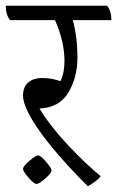

<svg xmlns="http://www.w3.org/2000/svg" viewBox="-45 -620 407 667"><path d="M342 -550H208Q224 -490 224 -420.5Q224 -351 192.5 -298.5Q161 -246 92 -243Q130 -181 192.5 -114.5Q255 -48 305 -8Q291 10 260 27Q123 -110 66 -205Q35 -258 35 -288Q35 -318 53 -333.5Q71 -349 102.5 -349Q134 -349 165 -338Q179 -367 179 -408Q179 -476 146 -550H-10Q-25 -569 -25 -600H327Q342 -582 342 -550ZM35 -33.5Q35 -42 57 -61Q79 -80 87.5 -80Q96 -80 115 -58Q134 -36 134 -27.5Q134 -19 112.5 0Q91 19 82 19Q73 19 54 -3Q35 -25 35 -33.5Z"/></svg>

Font: Karma Light
Style: Regular
Weight: 300
Designer: Joana Correia
Foundry: Indian Type Foundry
Version: Version 1.202;PS 1.0;hotconv 1.0.78;makeotf.lib2.5.61930; tt